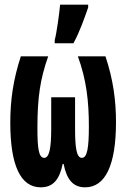

<svg xmlns="http://www.w3.org/2000/svg" viewBox="-20 -791 540 821"><path d="M214 -620V-606H294C321 -655 340 -711 357 -759V-771H237C235 -744 222 -647 214 -620ZM154 10C210 10 235 -27 248 -90H252C265 -24 292 10 344 10C431 10 476 -86 476 -269C476 -362 464 -451 431 -550H313C350 -449 360 -357 360 -250C360 -159 353 -116 330 -116C307 -116 301 -160 301 -242V-375H199V-242C199 -158 191 -116 169 -116C145 -116 140 -159 140 -243C140 -376 152 -453 186 -550H69C37 -451 24 -366 24 -266C24 -86 67 10 154 10Z"/></svg>

Font: Noto Sans Mono ExtraCondensed ExtraBold
Style: Regular
Weight: 800
Width: 2
Designer: Monotype Design Team
Foundry: Monotype Imaging Inc.
Version: Version 2.014